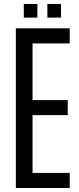

<svg xmlns="http://www.w3.org/2000/svg" viewBox="-20 -942 397 962"><path d="M59.4 0V-800H329.3V-724.4H143.1V-440.4H319.3V-365.2H143.1V-75.6H329.3V0ZM217.3 -853.8V-922.2H285.7V-853.8ZM99.2 -853.8V-922.2H167.2V-853.8Z"/></svg>

Font: Big Shoulders Thin
Style: Regular
Weight: 100
Version: Version 2.002